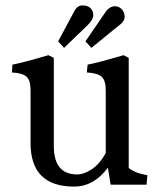

<svg xmlns="http://www.w3.org/2000/svg" viewBox="-20 -683 592 710"><path d="M254 7Q93 7 93 -154V-349Q93 -386 78 -399.5Q63 -413 24 -415L26 -444Q60 -450 159 -479L179 -469V-143Q179 -38 265 -38Q291 -38 320 -57.5Q349 -77 371 -117V-349Q371 -386 355.5 -399.5Q340 -413 301 -415L304 -444Q338 -450 437 -479L456 -469V-62Q478 -43 525 -35L522 0H389L379 -63Q327 7 254 7ZM255 -642Q266 -663 285 -663Q304 -663 314.5 -653Q325 -643 325 -627Q325 -611 305 -591L217 -506L195 -530ZM374 -644Q389 -660 404.5 -660Q420 -660 430.5 -648.5Q441 -637 441 -620Q441 -603 415 -585L318 -506L296 -530Z"/></svg>

Font: Caladea
Style: Regular
Weight: 400
Designer: Carolina Giovagnoli and Andres Torresi
Foundry: Carolina Giovagnoli and Andres Torresi
Version: Version 1.002